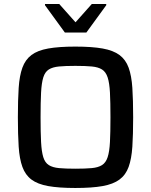

<svg xmlns="http://www.w3.org/2000/svg" viewBox="-20 -928 752 956"><path d="M355 8Q273 8 220 -1.5Q167 -11 136.5 -34Q106 -57 91.5 -97Q77 -137 73 -197.5Q69 -258 69 -344Q69 -430 73 -490.5Q77 -551 91.5 -591Q106 -631 136.5 -654Q167 -677 220 -686.5Q273 -696 355 -696Q438 -696 491 -686.5Q544 -677 575 -654Q606 -631 620.5 -591Q635 -551 639 -490.5Q643 -430 643 -344Q643 -258 639 -197.5Q635 -137 620.5 -97Q606 -57 575 -34Q544 -11 491 -1.5Q438 8 355 8ZM355 -88Q405 -88 437 -91Q469 -94 488 -106Q507 -118 516 -145.5Q525 -173 527.5 -221Q530 -269 530 -344Q530 -419 527.5 -467Q525 -515 516 -542.5Q507 -570 488 -582Q469 -594 437 -597Q405 -600 355 -600Q306 -600 274 -597Q242 -594 223 -582Q204 -570 195.5 -542.5Q187 -515 184.5 -467Q182 -419 182 -344Q182 -269 184.5 -221Q187 -173 195.5 -145.5Q204 -118 223 -106Q242 -94 274 -91Q306 -88 355 -88ZM303 -766 204 -902V-908H275L356 -817L437 -908H509V-902L410 -766Z"/></svg>

Font: Saira Medium
Style: Regular
Weight: 500
Designer: Hector Gatti with collaboration of the Omnibus-Type team
Foundry: Omnibus-Type
Version: Version 1.100; ttfautohint (v1.8.3)